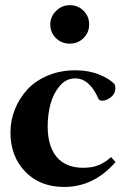

<svg xmlns="http://www.w3.org/2000/svg" viewBox="-20 -722 488 753"><path d="M177.2 -626Q177.2 -656.7 200 -679.2Q222.7 -701.7 253.4 -701.7Q285.6 -701.7 307.6 -679.9Q329.6 -658.2 329.6 -626Q329.6 -594.2 307.4 -572.5Q285.2 -550.8 253.4 -550.8Q221.7 -550.8 199.5 -572.5Q177.2 -594.2 177.2 -626ZM231.9 11.2Q136.7 11.2 78.9 -48.8Q21 -108.9 21 -202.1Q21 -249.5 38.3 -293Q55.7 -336.4 87.2 -370.8Q118.7 -405.3 167.7 -425.8Q216.8 -446.3 275.4 -446.3Q327.6 -446.3 368.7 -429.7Q409.7 -413.1 429.2 -392.1Q432.6 -381.8 432.6 -376Q432.6 -355 415.3 -341.1Q397.9 -327.1 380.9 -327.1Q368.7 -327.1 365.7 -335.9Q330.6 -414.6 274.9 -414.6Q239.7 -414.6 214.6 -385.3Q189.5 -356 178.2 -314.5Q167 -272.9 167 -226.6Q167 -147.5 202.9 -105.7Q238.8 -64 306.2 -64Q342.3 -64 367.7 -74.7Q393.1 -85.4 415.5 -106L433.1 -86.4Q348.1 11.2 231.9 11.2Z"/></svg>

Font: Elstob
Style: Bold
Weight: 700
Designer: Peter S. Baker
Version: Version 1.015